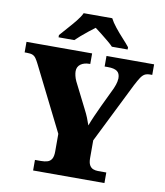

<svg xmlns="http://www.w3.org/2000/svg" viewBox="-98 -1012 940 1092"><g transform="rotate(10 371.5 -465.5)"><path d="M168 0V-61H203Q225 -61 240.5 -66Q256 -71 264.5 -85.5Q273 -100 273 -128V-230L88 -600Q78 -620 70 -631.5Q62 -643 50.5 -648Q39 -653 17 -653H4V-714H383V-653H379Q347 -653 327.5 -638.5Q308 -624 308 -598Q308 -587 311.5 -572Q315 -557 322 -542L396 -395Q410 -368 417.5 -349Q425 -330 433 -307Q443 -334 456.5 -364.5Q470 -395 485 -427L539 -540Q550 -566 552.5 -580.5Q555 -595 555 -600Q555 -629 538 -641Q521 -653 485 -653H466V-714H741V-653H729Q710 -653 698 -646.5Q686 -640 675 -623.5Q664 -607 648 -576L475 -228V-126Q475 -99 483 -85Q491 -71 504 -66Q517 -61 532 -61H580V0ZM179 -784Q195 -803 218.5 -829Q242 -855 264 -882Q286 -909 296 -931H461Q472 -909 493.5 -882Q515 -855 539 -829Q563 -803 578 -784V-771H487Q477 -782 456.5 -799Q436 -816 414.5 -833Q393 -850 378 -861Q363 -850 341.5 -833Q320 -816 300.5 -799Q281 -782 270 -771H179Z"/></g></svg>

Font: Noto Serif Gujarati Black
Style: Regular
Weight: 900
Version: Version 2.102